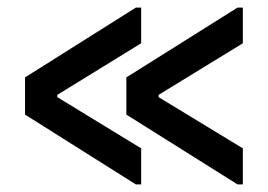

<svg xmlns="http://www.w3.org/2000/svg" viewBox="-20 -500 707 506"><path d="M606 -14 313 -198V-296L606 -480H608H614H620V-386L398 -250V-244L620 -109V-14H614H608ZM338 -14 46 -198V-296L338 -480H340H346H352V-386L131 -250V-244L352 -109V-14H346H340Z"/></svg>

Font: Rilu
Style: Bold
Weight: 500
Designer: Alí Sinisterra
Foundry: Alí Sinisterra
Version: ""